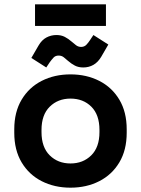

<svg xmlns="http://www.w3.org/2000/svg" viewBox="-20 -854 652 888"><path d="M46 -240V-256Q46 -336 80 -393Q114 -450 173 -480Q232 -510 306 -510Q380 -510 439 -480Q498 -450 532 -393Q566 -336 566 -256V-240Q566 -160 532 -103Q498 -46 439 -16Q380 14 306 14Q232 14 173 -16Q114 -46 80 -103Q46 -160 46 -240ZM440 -243V-253Q440 -323 402.5 -360.5Q365 -398 306 -398Q248 -398 210 -360.5Q172 -323 172 -253V-243Q172 -173 210 -135.5Q248 -98 306 -98Q364 -98 402 -135.5Q440 -173 440 -243ZM194 -542 125 -586 158 -643Q173 -669 194.5 -680.5Q216 -692 241 -692Q263 -692 279.5 -683.5Q296 -675 312 -661Q321 -653 331.5 -645Q342 -637 355 -637Q370 -637 379.5 -647Q389 -657 396 -668L412 -692L481 -648L448 -591Q433 -566 412 -554Q391 -542 365 -542Q343 -542 326.5 -550.5Q310 -559 294 -573Q285 -581 275 -589Q265 -597 251 -597Q236 -597 227 -587Q218 -577 210 -566ZM142 -734V-834H470V-734Z"/></svg>

Font: Space 7353
Style: Regular
Weight: 400
Designer: Christine Claussen + Ruben Lyon  (Space 7353)
Version: Version 1.000;FEAKit 1.0